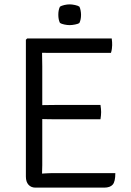

<svg xmlns="http://www.w3.org/2000/svg" viewBox="-20 -859 602 879"><path d="M98.5 -677 104.5 -683H172.5V-620Q172.5 -599 173 -587.5Q173.5 -576 173.5 -555.5V-102.5Q173.5 -92.5 173 -83.8Q172.5 -75 172.5 -64V0H142.5Q122.5 0 110.5 -13.2Q98.5 -26.5 98.5 -50.5ZM440 -378.5Q441.5 -370 442.2 -361Q443 -352 443 -346Q443 -339.5 442.2 -330.5Q441.5 -321.5 440 -313H233Q222 -313 207.5 -313.2Q193 -313.5 177.2 -313.8Q161.5 -314 147 -314V-377.5Q161.5 -377.5 177.2 -377.8Q193 -378 207.5 -378.2Q222 -378.5 233 -378.5ZM491.5 -683Q493 -674 493.2 -666.2Q493.5 -658.5 493.5 -652Q493.5 -645.5 492.2 -635.8Q491 -626 488 -617H233Q222 -617 207.5 -617Q193 -617 177.2 -617.2Q161.5 -617.5 147 -618V-683ZM508 -66.5Q508 -27.5 496 -13.8Q484 0 456.5 0H147V-62.5Q166.5 -64 186.5 -65.2Q206.5 -66.5 234 -66.5ZM247 -791.5Q247 -814 254.5 -828.5Q261.5 -833 274.5 -836Q287.5 -839 299 -839Q309.5 -839 323.5 -836Q337.5 -833 343.5 -828.5Q347 -822 349 -811.2Q351 -800.5 351 -791.5Q351 -769 343.5 -754Q338 -749.5 323.8 -746.8Q309.5 -744 299 -744Q287.5 -744 274.5 -746.8Q261.5 -749.5 254.5 -754Q247 -769 247 -791.5Z"/></svg>

Font: Signika
Style: Regular
Weight: 300
Designer: Anna Giedry
Foundry: Anna Giedry
Version: Version 2.000